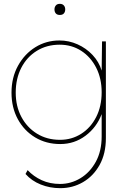

<svg xmlns="http://www.w3.org/2000/svg" viewBox="-20 -741 643 1001"><path d="M294 240Q240 240 192.5 221Q145 202 113 166L124 146Q155 179 197.5 198.5Q240 218 293 218Q350 218 399.5 188Q449 158 479.5 102.5Q510 47 510 -30V-146Q484 -77 426 -33.5Q368 10 294 10Q221 10 163.5 -24.5Q106 -59 73 -119.5Q40 -180 40 -258Q40 -337 74 -398.5Q108 -460 164.5 -495Q221 -530 290 -530Q339 -530 384 -510Q429 -490 462.5 -454.5Q496 -419 510 -373L512 -525H532V-21Q532 60 499.5 118.5Q467 177 413 208.5Q359 240 294 240ZM293 -12Q354 -12 403.5 -43.5Q453 -75 481.5 -131Q510 -187 510 -260Q510 -332 481.5 -388Q453 -444 403.5 -476Q354 -508 291 -508Q224 -508 172 -476Q120 -444 91 -387.5Q62 -331 62 -258Q62 -187 91.5 -131.5Q121 -76 173 -44Q225 -12 293 -12ZM292 -663Q278 -663 271 -671Q264 -679 264 -692Q264 -704 271 -712.5Q278 -721 292 -721Q305 -721 312.5 -713Q320 -705 320 -692Q320 -679 313 -671Q306 -663 292 -663Z"/></svg>

Font: Lexend Thin
Style: Regular
Weight: 100
Designer: Bonnie Shaver-Troup, Thomas Jockin
Foundry: Lexend
Version: Version 1.007; ttfautohint (v1.8.3)